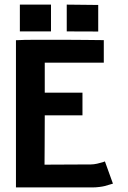

<svg xmlns="http://www.w3.org/2000/svg" viewBox="-20 -820 558 840"><path d="M272 -799.8 409.7 -798.3V-682.1L272 -682.6ZM66.9 -799.8H203.1V-682.6H66.9ZM49.8 -644Q77.1 -646 149.4 -646Q149.4 -646 197.3 -646H251Q292 -646 352.3 -645.3Q412.6 -644.5 426.3 -644.5H434.1V-545.9H175.8V-414.6H340.8V-315.4H175.8V-300.3Q175.8 -242.2 175.3 -176.8Q174.8 -111.3 174.8 -99.6L377.9 -100.6Q390.1 -100.6 405.3 -104Q420.4 -107.4 429.7 -110.4L439 -113.8L474.1 -16.6Q469.7 -15.6 457.3 -11.7Q444.8 -7.8 437.3 -5.9Q429.7 -3.9 414.6 -2Q399.4 0 382.8 0H49.8Z"/></svg>

Font: Fantasque Sans Mono
Style: Bold
Weight: 700
Monospace: yes
Designer: Jany Belluz
Version: Version 1.8.0 ; ttfautohint (v1.8.2)